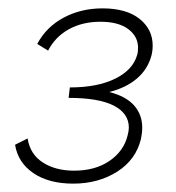

<svg xmlns="http://www.w3.org/2000/svg" viewBox="-20 -435 420 459"><path d="M241 -215Q281 -205 300.5 -183Q320 -161 320 -130Q320 -117 317 -103Q305 -53 260 -24.5Q215 4 155 4Q97 4 60 -21Q23 -46 16 -89L46 -104Q52 -66 82.5 -46.5Q113 -27 157 -27Q208 -27 242 -50.5Q276 -74 285 -111Q288 -122 288 -130Q288 -164 252 -182.5Q216 -201 144 -201L147 -226Q213 -226 255.5 -247Q298 -268 308 -304Q310 -310 310 -321Q310 -348 286.5 -365.5Q263 -383 220 -383Q177 -383 144.5 -365Q112 -347 95 -314L69 -330Q91 -371 132.5 -393Q174 -415 225 -415Q282 -415 313.5 -390Q345 -365 345 -326Q345 -314 342 -302Q333 -269 307 -247Q281 -225 241 -215Z"/></svg>

Font: Ysabeau Light
Style: Italic
Weight: 300
Italic angle: -12°
Designer: Christian Thalmann (Catharsis Fonts)
Version: Version 0.003